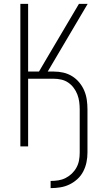

<svg xmlns="http://www.w3.org/2000/svg" viewBox="-20 -755 540 990"><path d="M241 215V178Q261 178 280.5 175Q300 172 318 163Q336 154 350.5 140Q365 126 374.5 108.5Q384 91 387.5 71.5Q391 52 391 32V-191Q391 -210 388.5 -229.5Q386 -249 379 -267.5Q372 -286 360 -302Q348 -318 332 -329Q316 -340 296.5 -344.5Q277 -349 258 -349H125V0H85V-735H125V-386H181L225 -461L387 -735H432L226 -386H258Q283 -386 307 -380.5Q331 -375 352 -362Q373 -349 389 -329.5Q405 -310 414.5 -287.5Q424 -265 427.5 -240.5Q431 -216 431 -191V32Q431 57 426 81.5Q421 106 409.5 128.5Q398 151 379.5 168Q361 185 338.5 196Q316 207 291 211Q266 215 241 215Z"/></svg>

Font: Zed Sans Extralight
Style: Regular
Weight: 200
Designer: Belleve Invis
Foundry: Belleve Invis
Version: Version 1.0.0; ttfautohint (v1.8.4)